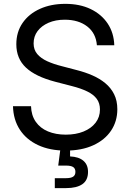

<svg xmlns="http://www.w3.org/2000/svg" viewBox="-20 -758 666 982"><path d="M316.4 12.2Q234.4 12.2 174.6 -15.9Q114.7 -43.9 81.5 -94.7Q48.3 -145.5 46.4 -214.8H138.7Q140.1 -168 162.8 -135.3Q185.5 -102.5 225.3 -85.9Q265.1 -69.3 316.4 -69.3Q367.7 -69.3 407 -85.2Q446.3 -101.1 468.8 -130.1Q491.2 -159.2 491.2 -197.8Q491.2 -230.5 474.6 -252.7Q458 -274.9 425.8 -290.5Q393.6 -306.2 347.2 -317.9L262.7 -339.8Q161.6 -366.2 112.5 -412.4Q63.5 -458.5 63.5 -531.7Q63.5 -594.2 95.5 -640.6Q127.4 -687 184.1 -712.6Q240.7 -738.3 314 -738.3Q388.2 -738.3 443.6 -711.7Q499 -685.1 530.8 -637.5Q562.5 -589.8 564.5 -526.4H475.6Q470.7 -588.4 426 -622.8Q381.3 -657.2 311 -657.2Q264.2 -657.2 228.3 -641.6Q192.4 -626 172.1 -598.9Q151.9 -571.8 151.9 -536.1Q151.9 -503.4 170.7 -481.4Q189.5 -459.5 221.7 -444.8Q253.9 -430.2 294.9 -419.9L373 -399.4Q415.5 -388.7 452.9 -372.3Q490.2 -356 518.8 -332.3Q547.4 -308.6 563.7 -275.9Q580.1 -243.2 580.1 -199.2Q580.1 -137.7 548.1 -89.8Q516.1 -42 456.8 -14.9Q397.5 12.2 316.4 12.2ZM260.3 204.1V153.3H317.4Q342.8 153.3 354.2 145.5Q365.7 137.7 365.7 121.1Q365.7 104 354.2 96.4Q342.8 88.9 317.4 88.9H277.8L292.5 -23.4H338.4V0V42Q382.8 43.9 406.5 64.2Q430.2 84.5 430.2 121.1Q430.2 164.1 401.1 184.1Q372.1 204.1 317.9 204.1Z"/></svg>

Font: Inter 24pt
Style: Regular
Weight: 400
Designer: Rasmus Andersson
Foundry: rsms
Version: Version 4.001;git-66647c0bb